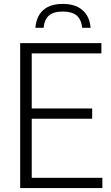

<svg xmlns="http://www.w3.org/2000/svg" viewBox="-20 -960 569 980"><path d="M142 -52.5H502.5V0H83V-740H497.5V-687.5H142V-406.5H450.5V-354H142ZM300.5 -940Q365 -940 401.2 -908.2Q437.5 -876.5 442.5 -818H400Q394.5 -861 371.2 -881Q348 -901 300.5 -901Q253 -901 230 -881Q207 -861 202.5 -818H160.5Q165.5 -877 200.8 -908.5Q236 -940 300.5 -940Z"/></svg>

Font: Encode Sans Semi Condensed Light
Style: Regular
Weight: 300
Width: 4
Designer: Multiple Designers
Foundry: Impallari Type
Version: Version 2.000